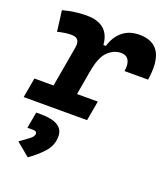

<svg xmlns="http://www.w3.org/2000/svg" viewBox="-163 -631 899 1031"><g transform="rotate(20 286.0 -115.0)"><path d="M-14.6 0 5.4 -113.3H114.7L155.3 -345.2Q156.7 -354.5 156.7 -362.3Q156.7 -401.9 113.3 -401.9Q76.2 -401.9 33.7 -390.6L18.6 -508.8Q88.4 -527.3 153.3 -527.3Q283.2 -527.3 292 -409.2H306.2Q323.2 -465.8 361.3 -496.6Q399.4 -527.3 457 -527.3Q535.2 -527.3 566.9 -474.1Q586.9 -439.5 586.9 -383.8Q586.9 -353 581.1 -316.4H446.3Q448.7 -330.6 448.7 -342.3Q448.7 -365.2 439.9 -379.9Q426.8 -401.9 397 -401.9Q355.5 -401.9 321.3 -368.7Q287.1 -335.4 272.9 -249.5V-251L249 -113.3H367.7L347.7 0ZM116.2 296.4 40 233.4Q70.3 211.9 92.5 195.1Q114.7 178.2 114.7 163.1Q114.7 147.9 92.3 147.9H60.5L77.1 55.2H104Q232.9 55.2 232.9 135.3Q232.9 185.5 198.7 224.4Q164.6 263.2 116.2 296.4Z"/></g></svg>

Font: CaskaydiaCove NFP
Style: Bold Italic
Weight: 700
Italic angle: -10°
Designer: Aaron Bell
Foundry: Saja Typeworks
Version: Version 2111.001; VTT 6.35;Nerd Fonts 3.1.1